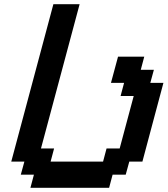

<svg xmlns="http://www.w3.org/2000/svg" viewBox="-20 -895 799 915"><path d="M125 0H500L516.6 -62.5H579.1L596.2 -125H658.7Q675.3 -187.5 708.7 -312.5Q742.2 -437.5 758.8 -500H696.3L713.4 -562.5H650.9L667.5 -625H542.5Q537.1 -604 525.6 -562.3Q514.2 -520.5 508.8 -500H571.3L554.7 -437.5H617.2Q606 -396 583.7 -312.5Q561.5 -229 550.3 -187.5H487.8L471.2 -125H221.2L237.8 -187.5H175.3L359.4 -875H234.4L33.7 -125H96.2L79.1 -62.5H141.6Z"/></svg>

Font: Faithful 32x
Style: Oblique
Weight: 400
Foundry: Faithful Resource Pack
Version: Version 1.0; January 27, 2023